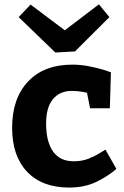

<svg xmlns="http://www.w3.org/2000/svg" viewBox="-20 -844 565 874"><path d="M294.9 9.8Q171.9 9.8 103.5 -62Q35.2 -133.8 35.2 -262.2Q35.2 -396 107.7 -472.9Q180.2 -549.8 310.1 -549.8Q348.1 -549.8 387 -542Q425.8 -534.2 451.9 -526.1Q478 -518.1 484.9 -515.1L480 -351.1H390.1L376 -421.9Q371.1 -422.9 351.6 -426.5Q332 -430.2 307.1 -430.2Q252 -430.2 220.9 -392.6Q189.9 -355 189.9 -282.2Q189.9 -199.2 221.4 -154.5Q252.9 -109.9 314.9 -109.9Q354 -109.9 383.5 -121.8Q413.1 -133.8 433.1 -146.5Q453.1 -159.2 460 -163.1L509.8 -75.2Q476.1 -44.9 421.6 -17.6Q367.2 9.8 294.9 9.8ZM478 -766.1 321.3 -609.9 231.9 -605 64.9 -766.1 119.1 -823.2 274.9 -706.1 430.2 -824.2Z"/></svg>

Font: Kadwa
Style: Bold
Weight: 700
Designer: Sol Matas
Foundry: Sol Matas
Version: Version 1.001;PS 001.000;hotconv 1.0.70;makeotf.lib2.5.58329